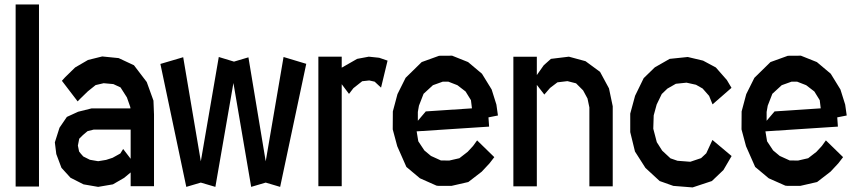

<svg xmlns="http://www.w3.org/2000/svg" viewBox="-20 -820 3794 851"><path d="M49.3 6.8V-800.3H152.8V6.8Z M660.2 -374 662.6 -312.5V5.4H559.1V-55.7L530.3 -31.7L480.5 -2.9L415 8.3L350.1 -2.9L292.5 -32.2L252.4 -76.2L229.5 -137.2L223.1 -189L243.7 -253.9L276.4 -301.8L326.2 -324.7L385.3 -339.4H558.1L557.6 -345.2L542.5 -388.2L514.2 -432.6L482.4 -447.3L439.5 -451.2L403.8 -442.9L369.1 -415L334.5 -381.3L324.2 -370.6L254.4 -461.9L268.1 -477.1L313 -521L370.1 -554.2L433.1 -569.8L505.9 -562.5L573.7 -530.8L630.4 -456.5ZM525.9 -159.7 559.1 -116.2V-245.6H395.5L368.2 -238.8L347.7 -221.7L331.1 -205.1L325.2 -174.8L330.6 -148.4L337.9 -139.2L349.1 -126.5L378.4 -111.8L415 -105.5L450.2 -111.3L479 -120.6L513.2 -139.6Z M1337.4 -537.1 1221.7 8.3 1157.7 -10.7 1093.3 8.3 1014.6 -452.1 934.6 8.3 870.1 -10.7 805.7 8.3 690.9 -536.6 792 -566.4 870.1 -105 949.7 -567.4 1017.1 -546.9 1081.1 -565.9 1157.7 -105 1236.8 -567.4Z M1660.6 -564 1697.8 -551.3 1668.9 -431.6 1640.6 -458 1616.7 -463.4 1585.4 -460 1546.4 -429.2 1526.9 -403.8 1494.6 -446.8V5.4H1391.1V-568.8H1494.6V-520L1563 -559.1L1614.7 -568.8Z M2076.7 -172.9 2094.7 -197.8 2170.9 -123.5 2149.4 -95.7 2115.2 -59.1 2055.7 -13.2 1981 3.9H1924.8L1915 2.9L1841.3 -29.8L1781.2 -80.1L1740.7 -171.9L1720.7 -246.6L1721.2 -326.2L1741.7 -402.8L1777.8 -475.1L1849.1 -544.9L1926.3 -572.8L1983.9 -573.2L2054.7 -544.9L2116.2 -493.2L2159.2 -423.3L2180.2 -356.4L2187 -308.1L2145 -299.8L2147.9 -258.8L1826.7 -237.8L1834 -193.8L1860.8 -153.3L1890.1 -128.9L1934.1 -108.9L1971.2 -108.4L2016.1 -118.7L2052.7 -147ZM1857.4 -404.3 1836.9 -351.6 1832 -323.7V-284.7L1867.2 -326.2L2071.8 -339.8L2067.4 -376L2043.5 -414.6L2007.3 -442.4L1967.3 -458H1942.4L1898.9 -442.4Z M2679.2 -428.2 2695.8 -349.1V5.9H2592.3V-343.8L2584 -383.3L2564.5 -419.4L2533.2 -450.7L2495.1 -460.4L2450.7 -455.1L2418 -430.2L2392.6 -400.9L2359.4 -443.8V5.9H2255.4V-568.4H2359.4V-487.3L2390.1 -530.8L2421.9 -559.1L2501.5 -568.8L2575.2 -548.8L2639.6 -501.5Z M3137.7 -199.7 3222.7 -128.4 3186.5 -66.4 3135.3 -17.6 3049.8 10.7 2964.4 3.9 2903.8 -17.6 2840.8 -75.7 2794.4 -148.4 2773.4 -234.4V-316.4L2794.9 -395.5L2833 -473.6L2882.3 -521.5L2948.2 -559.1L3028.3 -567.4L3096.2 -551.3L3152.8 -521L3201.7 -465.3L3222.2 -430.7L3138.2 -357.4L3123 -395L3094.2 -427.7L3064.9 -444.3L3022.9 -453.6L2975.6 -448.7L2938 -427.2L2913.1 -403.3L2890.6 -356.9L2877.4 -308.6L2875.5 -249.5L2891.1 -189.9L2915 -152.3L2951.7 -118.2L2982.9 -107.4L3039.6 -103L3087.4 -119.1L3110.4 -140.6Z M3622.6 -172.9 3640.6 -197.8 3716.8 -123.5 3695.3 -95.7 3661.1 -59.1 3601.6 -13.2 3526.9 3.9H3470.7L3460.9 2.9L3387.2 -29.8L3327.1 -80.1L3286.6 -171.9L3266.6 -246.6L3267.1 -326.2L3287.6 -402.8L3323.7 -475.1L3395 -544.9L3472.2 -572.8L3529.8 -573.2L3600.6 -544.9L3662.1 -493.2L3705.1 -423.3L3726.1 -356.4L3732.9 -308.1L3690.9 -299.8L3693.8 -258.8L3372.6 -237.8L3379.9 -193.8L3406.7 -153.3L3436 -128.9L3480 -108.9L3517.1 -108.4L3562 -118.7L3598.6 -147ZM3403.3 -404.3 3382.8 -351.6 3377.9 -323.7V-284.7L3413.1 -326.2L3617.7 -339.8L3613.3 -376L3589.4 -414.6L3553.2 -442.4L3513.2 -458H3488.3L3444.8 -442.4Z"/></svg>

Font: Gap Sans
Style: Bold
Weight: 400
Designer: Alexandre Liziard and Etienne Ozeray
Foundry: Interstices.io
Version: Version 1.610